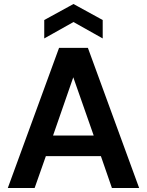

<svg xmlns="http://www.w3.org/2000/svg" viewBox="-20 -939 734 959"><path d="M19 0 275 -700H419L675 0H539L484 -159H209L153 0ZM245 -262H448L346 -553ZM201 -747V-839L347 -919L493 -839V-747L347 -829Z"/></svg>

Font: Rethink Sans
Style: Bold
Weight: 700
Designer: The Rethink Sans project authors (Hans Thiessen). DM Sans designed by Colophon Foundry.
Foundry: Rethink Communications LLC
Version: Version 1.001